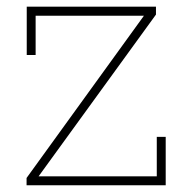

<svg xmlns="http://www.w3.org/2000/svg" viewBox="-20 -548 566 568"><path d="M58.6 0V-21.5L405.8 -501.5H85.4V-385.3H59.1V-528.3H441.4V-504.9L94.2 -26.4H443.8V-143.1H470.2V0Z"/></svg>

Font: Roboto Slab LO Thin
Style: Regular
Weight: 250
Designer: Google
Version: Version 2.00;September 28, 2018;FontCreator 11.5.0.2427 64-b